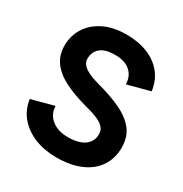

<svg xmlns="http://www.w3.org/2000/svg" viewBox="-172 -868 967 1013"><g transform="rotate(30 311.0 -361.5)"><path d="M310.5 -611.8Q373 -611.8 404.9 -581.9Q436.8 -552 436.8 -504.9L573.5 -541.5Q565.2 -603.5 529.9 -646.7Q494.6 -689.9 438.5 -712.4Q382.3 -734.9 310.5 -734.9Q230 -734.9 172.6 -706.4Q115.2 -678 84.8 -629.6Q54.4 -581.3 54.4 -521.5Q54.4 -461.7 86.1 -420Q117.7 -378.4 175.2 -349.9Q232.7 -321.3 310.5 -300.3Q337.9 -293.2 362.3 -285.2Q386.7 -277.1 405.6 -266.6Q424.6 -256.1 435.3 -241.3Q446 -226.6 446 -205.3Q446 -177.2 431 -155.9Q416 -134.5 385.9 -122.7Q355.7 -110.8 310.5 -110.8Q267.8 -110.8 236.9 -125.5Q206.1 -140.1 189.6 -165.2Q173.1 -190.2 173.1 -221.4L36.6 -184.8Q45.4 -122.8 83.3 -78.7Q121.1 -34.7 180.2 -11.2Q239.3 12.2 310.5 12.2Q397.9 12.2 459.4 -14.8Q520.8 -41.7 553 -90.6Q585.2 -139.4 585.2 -205.3Q585.2 -271.2 549.9 -314.2Q514.6 -357.2 452.8 -385.4Q390.9 -413.6 310.5 -435.1Q287.6 -441.4 266.6 -449.2Q245.6 -457 229.1 -467.3Q212.6 -477.5 203.1 -491Q193.6 -504.4 193.6 -521.5Q193.6 -546.9 205.1 -567.3Q216.6 -587.6 242.2 -599.7Q267.8 -611.8 310.5 -611.8Z"/></g></svg>

Font: Giphurs
Style: Regular
Weight: 400
Version: Version 2.010